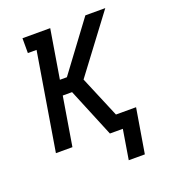

<svg xmlns="http://www.w3.org/2000/svg" viewBox="-125 -621 750 852"><g transform="rotate(-20 250.0 -195.0)"><path d="M337 140 360 0H299L204 -230H160L122 0H44L120 -460H79V-530H210L172 -300H205L376 -530H470L271 -265L353 -70H448L413 140Z"/></g></svg>

Font: Iosevka Slab
Style: Italic
Weight: 400
Italic angle: -9°
Monospace: yes
Designer: Belleve Invis
Foundry: Belleve Invis
Version: Version 11.1.0; ttfautohint (v1.8.3)